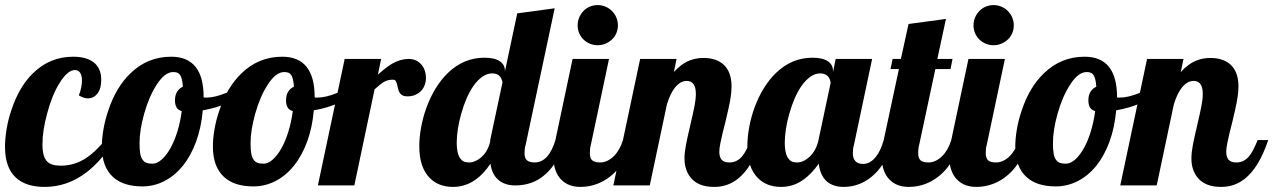

<svg xmlns="http://www.w3.org/2000/svg" viewBox="-33 -733 5034 759"><path d="M29.3 -31.2Q-13.2 -70.8 -13.2 -152.8Q-13.2 -183.6 -7.1 -221.4Q-1 -259.3 11.7 -296.9Q41.5 -388.2 96.2 -442.4Q163.6 -508.8 255.9 -508.8Q315.9 -508.8 344.7 -480Q367.2 -457 367.2 -417Q367.2 -381.8 351.6 -362.3Q336.9 -344.2 314 -344.2Q297.4 -344.2 278.8 -356Q291 -387.7 291 -415Q291 -434.1 283.9 -445.1Q276.9 -456.1 263.2 -456.1Q233.9 -456.1 202.1 -404.3Q173.3 -358.4 154.3 -287.6Q134.8 -218.3 134.8 -162.1Q134.8 -113.3 153.3 -94.7Q169.4 -78.1 207 -78.1Q261.2 -78.1 306.2 -107.4Q325.2 -119.6 342.8 -136.5Q360.4 -153.3 383.8 -179.2H418Q370.6 -99.1 309.1 -51.8Q233.4 5.9 143.1 5.9Q69.3 5.9 29.3 -31.2Z M415 -32.2Q369.6 -72.3 369.6 -153.8Q369.6 -184.6 376 -221.9Q382.3 -259.3 395.5 -297.4Q425.8 -388.2 481.9 -442.4Q549.8 -508.8 643.6 -508.8Q772 -508.8 772 -349.1V-348.1Q774.9 -347.2 776.9 -347.2H782.7Q815.9 -347.2 861.3 -365.7Q901.4 -382.3 937 -407.2L945.8 -379.9Q916.5 -349.1 870.4 -327.6Q824.2 -306.2 768.6 -296.9Q762.7 -229 742.2 -173.1Q721.7 -117.2 689.5 -77.1Q657.7 -38.1 616.7 -17.1Q575.7 3.9 529.8 3.9Q455.6 3.9 415 -32.2ZM640.1 -146Q656.2 -174.3 668 -212.4Q679.7 -250.5 685.5 -293.9Q670.9 -297.9 664.8 -308.6Q658.7 -319.3 658.7 -335.9Q658.7 -356.4 667 -370.1Q675.3 -383.8 689.9 -390.1Q688 -421.9 679.7 -435.5Q675.3 -442.4 668.7 -445.3Q662.1 -448.2 651.9 -448.2Q618.2 -448.2 585.9 -397.5Q556.2 -351.6 537.1 -284.2Q518.6 -218.3 518.6 -167Q518.6 -142.1 521.2 -126.5Q523.9 -110.8 530.3 -102.1Q536.1 -93.3 545.4 -89.6Q554.7 -85.9 569.8 -85.9Q587.4 -85.9 605.7 -101.8Q624 -117.7 640.1 -146Z M854 -32.2Q808.6 -72.3 808.6 -153.8Q808.6 -184.6 814.9 -221.9Q821.3 -259.3 834.5 -297.4Q864.7 -388.2 920.9 -442.4Q988.8 -508.8 1082.5 -508.8Q1210.9 -508.8 1210.9 -349.1V-348.1Q1213.9 -347.2 1215.8 -347.2H1221.7Q1254.9 -347.2 1300.3 -365.7Q1340.3 -382.3 1376 -407.2L1384.8 -379.9Q1355.5 -349.1 1309.3 -327.6Q1263.2 -306.2 1207.5 -296.9Q1201.7 -229 1181.2 -173.1Q1160.6 -117.2 1128.4 -77.1Q1096.7 -38.1 1055.7 -17.1Q1014.6 3.9 968.8 3.9Q894.5 3.9 854 -32.2ZM1079.1 -146Q1095.2 -174.3 1106.9 -212.4Q1118.7 -250.5 1124.5 -293.9Q1109.9 -297.9 1103.8 -308.6Q1097.7 -319.3 1097.7 -335.9Q1097.7 -356.4 1106 -370.1Q1114.3 -383.8 1128.9 -390.1Q1127 -421.9 1118.7 -435.5Q1114.3 -442.4 1107.7 -445.3Q1101.1 -448.2 1090.8 -448.2Q1057.1 -448.2 1024.9 -397.5Q995.1 -351.6 976.1 -284.2Q957.5 -218.3 957.5 -167Q957.5 -142.1 960.2 -126.5Q962.9 -110.8 969.2 -102.1Q975.1 -93.3 984.4 -89.6Q993.7 -85.9 1008.8 -85.9Q1026.4 -85.9 1044.7 -101.8Q1063 -117.7 1079.1 -146Z M1329.6 -500H1473.6L1460.9 -438Q1495.1 -468.3 1516.6 -481Q1549.8 -500 1581.5 -500Q1613.8 -500 1633.3 -477.1Q1642.1 -466.8 1646.5 -453.4Q1650.9 -439.9 1650.9 -424.8Q1650.9 -411.1 1646.5 -398.4Q1642.1 -385.7 1633.3 -375.5Q1623.5 -364.7 1609.6 -358.4Q1595.7 -352.1 1578.6 -352.1Q1565.4 -352.1 1557.6 -356.4Q1549.8 -360.8 1545.4 -369.1Q1541.5 -377.4 1540 -385.3Q1535.6 -406.2 1531.2 -413.1Q1527.8 -418 1520.5 -418Q1499.5 -418 1484.9 -409.2Q1470.2 -400.4 1447.8 -379.9L1367.7 0H1223.6Z M1665.5 -29.8Q1624.5 -71.8 1624.5 -154.8Q1624.5 -189.9 1631.6 -229Q1638.7 -268.1 1652.3 -306.2Q1683.6 -392.1 1737.8 -444.8Q1800.3 -504.9 1881.8 -504.9Q1922.4 -504.9 1942.6 -491Q1962.9 -477.1 1962.9 -454.1V-450.2L2011.7 -680.2L2159.7 -700.2L2044.9 -160.2Q2040.5 -145.5 2040.5 -127.9Q2040.5 -107.4 2050.3 -99.1Q2060.1 -90.8 2081.5 -90.8Q2109.4 -90.8 2131.3 -115.7Q2149.9 -137.7 2162.6 -179.2H2204.6Q2178.2 -104 2139.6 -60.5Q2106.9 -24.4 2066.9 -10.3Q2038.1 0 2003.9 0Q1962.4 0 1937 -22Q1911.6 -43.9 1905.8 -85.9Q1878.9 -45.4 1847.7 -23.4Q1807.1 5.9 1757.8 5.9Q1700.7 5.9 1665.5 -29.8ZM1869.6 -111.3Q1896 -135.3 1904.8 -173.8V-179.2L1953.6 -408.2Q1950.2 -421.9 1943.8 -430.2Q1933.6 -442.9 1912.6 -442.9Q1892.6 -442.9 1873.8 -429.7Q1855 -416.5 1838.4 -393.1Q1809.1 -350.6 1790 -282.2Q1781.2 -252 1776.9 -222.4Q1772.5 -192.9 1772.5 -168.9Q1772.5 -119.1 1791 -101.6Q1797.4 -94.7 1805.2 -92.8Q1813 -90.8 1822.8 -90.8Q1833.5 -90.8 1845.9 -96.2Q1858.4 -101.6 1869.6 -111.3Z M2273.4 -577.1Q2262.7 -587.4 2256.6 -602.1Q2250.5 -616.7 2250.5 -632.8Q2250.5 -648.9 2256.6 -663.6Q2262.7 -678.2 2273.4 -689.5Q2284.2 -700.7 2298.8 -706.8Q2313.5 -712.9 2329.6 -712.9Q2345.7 -712.9 2360.4 -706.8Q2375 -700.7 2386.2 -689.5Q2397.5 -678.2 2403.6 -663.6Q2409.7 -648.9 2409.7 -632.8Q2409.7 -616.7 2403.6 -602.1Q2397.5 -587.4 2386.2 -577.1Q2375 -566.4 2360.4 -560.3Q2345.7 -554.2 2329.6 -554.2Q2313.5 -554.2 2298.8 -560.3Q2284.2 -566.4 2273.4 -577.1ZM2186 -22.5Q2154.8 -53.7 2154.8 -113.8Q2154.8 -142.1 2162.6 -179.2L2230.5 -500H2374.5L2302.7 -160.2Q2298.8 -147.5 2298.8 -127.9Q2298.8 -107.4 2308.3 -99.1Q2317.9 -90.8 2339.4 -90.8Q2354 -90.8 2367.9 -97.4Q2381.8 -104 2393.6 -115.7Q2417.5 -139.6 2429.7 -179.2H2471.7Q2444.8 -103.5 2404.3 -58.6Q2370.1 -22 2327.1 -5.9Q2295.9 5.9 2261.7 5.9Q2213.9 5.9 2186 -22.5Z M2698.7 -29.3Q2672.9 -59.6 2672.9 -106.9Q2672.9 -129.4 2678.5 -159.2Q2684.1 -189 2695.3 -235.8Q2706.5 -283.7 2712.2 -312.3Q2717.8 -340.8 2717.8 -361.8Q2717.8 -413.1 2681.6 -413.1Q2656.2 -413.1 2634.8 -386.2Q2616.7 -363.3 2603.5 -320.8L2535.6 0H2391.6L2497.6 -500H2641.6L2630.9 -448.2Q2660.2 -481 2693.8 -494.1Q2718.8 -503.9 2747.6 -503.9Q2798.3 -503.9 2827.6 -477.5Q2858.9 -448.7 2858.9 -391.1Q2858.9 -356.4 2846.2 -300.8Q2842.8 -284.7 2835 -252.4Q2820.8 -198.2 2814.5 -166Q2810.5 -145.5 2810.5 -132.8Q2810.5 -112.8 2819.6 -101.8Q2828.6 -90.8 2850.6 -90.8Q2880.4 -90.8 2900.9 -115.2Q2916.5 -133.8 2934.6 -179.2H2976.6Q2939.5 -69.3 2882.8 -25.4Q2842.8 5.9 2790.5 5.9Q2728.5 5.9 2698.7 -29.3Z M2962.4 -29.8Q2921.4 -71.8 2921.4 -154.8Q2921.4 -189.9 2928.5 -229Q2935.5 -268.1 2949.2 -306.2Q2980.5 -392.1 3034.7 -444.8Q3097.2 -504.9 3178.7 -504.9Q3219.2 -504.9 3239.5 -491Q3259.8 -477.1 3259.8 -454.1V-446.8L3270.5 -500H3414.6L3342.8 -160.2Q3338.4 -145.5 3338.4 -127.9Q3338.4 -85 3379.4 -85Q3406.7 -85 3429.2 -112.8Q3448.2 -136.2 3460.4 -179.2H3502.4Q3475.6 -103 3437.5 -58.6Q3405.3 -22 3364.7 -5.9Q3335 5.9 3301.8 5.9Q3259.3 5.9 3234.1 -17.3Q3209 -40.5 3203.6 -85.9Q3175.3 -45.9 3144 -23.4Q3104 5.9 3054.7 5.9Q2997.6 5.9 2962.4 -29.8ZM3167.5 -113.3Q3193.8 -138.7 3202.6 -179.2L3250.5 -404.8Q3250.5 -409.7 3248.3 -416.3Q3246.1 -422.9 3242.2 -428.7Q3230.5 -442.9 3209.5 -442.9Q3189.5 -442.9 3170.7 -429.7Q3151.9 -416.5 3135.3 -393.1Q3106 -350.6 3086.9 -282.2Q3078.1 -252 3073.7 -222.4Q3069.3 -192.9 3069.3 -168.9Q3069.3 -119.1 3087.9 -101.6Q3094.2 -94.7 3102.1 -92.8Q3109.9 -90.8 3119.6 -90.8Q3130.9 -90.8 3143.3 -96.7Q3155.8 -102.5 3167.5 -113.3Z M3483.9 -22.5Q3452.6 -53.7 3452.6 -113.8Q3452.6 -142.1 3460.4 -179.2L3520.5 -460H3487.3L3495.6 -500H3528.3L3558.6 -638.2L3706.5 -658.2L3672.4 -500H3732.4L3724.6 -460H3664.6L3600.6 -160.2Q3596.7 -147.5 3596.7 -127.9Q3596.7 -107.4 3606.2 -99.1Q3615.7 -90.8 3637.2 -90.8Q3651.9 -90.8 3665.8 -97.4Q3679.7 -104 3691.4 -115.7Q3715.3 -139.6 3727.5 -179.2H3769.5Q3742.7 -103.5 3702.1 -58.6Q3668 -22 3625 -5.9Q3593.8 5.9 3559.6 5.9Q3511.7 5.9 3483.9 -22.5Z M3838.4 -577.1Q3827.6 -587.4 3821.5 -602.1Q3815.4 -616.7 3815.4 -632.8Q3815.4 -648.9 3821.5 -663.6Q3827.6 -678.2 3838.4 -689.5Q3849.1 -700.7 3863.8 -706.8Q3878.4 -712.9 3894.5 -712.9Q3910.6 -712.9 3925.3 -706.8Q3939.9 -700.7 3951.2 -689.5Q3962.4 -678.2 3968.5 -663.6Q3974.6 -648.9 3974.6 -632.8Q3974.6 -616.7 3968.5 -602.1Q3962.4 -587.4 3951.2 -577.1Q3939.9 -566.4 3925.3 -560.3Q3910.6 -554.2 3894.5 -554.2Q3878.4 -554.2 3863.8 -560.3Q3849.1 -566.4 3838.4 -577.1ZM3751 -22.5Q3719.7 -53.7 3719.7 -113.8Q3719.7 -142.1 3727.5 -179.2L3795.4 -500H3939.5L3867.7 -160.2Q3863.8 -147.5 3863.8 -127.9Q3863.8 -107.4 3873.3 -99.1Q3882.8 -90.8 3904.3 -90.8Q3918.9 -90.8 3932.9 -97.4Q3946.8 -104 3958.5 -115.7Q3982.4 -139.6 3994.6 -179.2H4036.6Q4009.8 -103.5 3969.2 -58.6Q3935.1 -22 3892.1 -5.9Q3860.8 5.9 3826.7 5.9Q3778.8 5.9 3751 -22.5Z M4025.9 -32.2Q3980.5 -72.3 3980.5 -153.8Q3980.5 -184.6 3986.8 -221.9Q3993.2 -259.3 4006.3 -297.4Q4036.6 -388.2 4092.8 -442.4Q4160.6 -508.8 4254.4 -508.8Q4382.8 -508.8 4382.8 -349.1V-348.1Q4385.7 -347.2 4387.7 -347.2H4393.6Q4426.8 -347.2 4472.2 -365.7Q4512.2 -382.3 4547.9 -407.2L4556.6 -379.9Q4527.3 -349.1 4481.2 -327.6Q4435.1 -306.2 4379.4 -296.9Q4373.5 -229 4353 -173.1Q4332.5 -117.2 4300.3 -77.1Q4268.6 -38.1 4227.5 -17.1Q4186.5 3.9 4140.6 3.9Q4066.4 3.9 4025.9 -32.2ZM4251 -146Q4267.1 -174.3 4278.8 -212.4Q4290.5 -250.5 4296.4 -293.9Q4281.7 -297.9 4275.6 -308.6Q4269.5 -319.3 4269.5 -335.9Q4269.5 -356.4 4277.8 -370.1Q4286.1 -383.8 4300.8 -390.1Q4298.8 -421.9 4290.5 -435.5Q4286.1 -442.4 4279.5 -445.3Q4272.9 -448.2 4262.7 -448.2Q4229 -448.2 4196.8 -397.5Q4167 -351.6 4147.9 -284.2Q4129.4 -218.3 4129.4 -167Q4129.4 -142.1 4132.1 -126.5Q4134.8 -110.8 4141.1 -102.1Q4147 -93.3 4156.2 -89.6Q4165.5 -85.9 4180.7 -85.9Q4198.2 -85.9 4216.6 -101.8Q4234.9 -117.7 4251 -146Z M4702.6 -29.3Q4676.8 -59.6 4676.8 -106.9Q4676.8 -129.4 4682.4 -159.2Q4688 -189 4699.2 -235.8Q4710.4 -283.7 4716.1 -312.3Q4721.7 -340.8 4721.7 -361.8Q4721.7 -413.1 4685.5 -413.1Q4660.2 -413.1 4638.7 -386.2Q4620.6 -363.3 4607.4 -320.8L4539.6 0H4395.5L4501.5 -500H4645.5L4634.8 -448.2Q4664.1 -481 4697.8 -494.1Q4722.7 -503.9 4751.5 -503.9Q4802.2 -503.9 4831.5 -477.5Q4862.8 -448.7 4862.8 -391.1Q4862.8 -356.4 4850.1 -300.8Q4846.7 -284.7 4838.9 -252.4Q4824.7 -198.2 4818.4 -166Q4814.5 -145.5 4814.5 -132.8Q4814.5 -112.8 4823.5 -101.8Q4832.5 -90.8 4854.5 -90.8Q4884.3 -90.8 4904.8 -115.2Q4920.4 -133.8 4938.5 -179.2H4980.5Q4943.4 -69.3 4886.7 -25.4Q4846.7 5.9 4794.4 5.9Q4732.4 5.9 4702.6 -29.3Z"/></svg>

Font: Pattaya
Style: Regular
Weight: 400
Designer: Pablo Impallari / Thai characters Designed by Thanarat Vachiruckul and Suppakit Chalermlarp
Foundry: Pablo Impallari
Version: Version 1.007;September 16, 2023;FontCreator 15.0.0.2934 64-